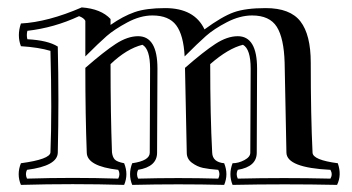

<svg xmlns="http://www.w3.org/2000/svg" viewBox="-20 -486 961 524"><path d="M553.7 -311Q553.7 -169.9 559.1 -69.3Q560.1 -43.5 591.8 -40.5Q604 -10.3 591.8 18.6Q466.8 15.6 340.8 18.6Q329.1 -10.3 340.8 -40.5Q388.7 -47.4 388.7 -69.3L389.6 -298.8Q389.6 -352.1 368.7 -363.8Q325.7 -353 281.7 -311Q281.7 -176.8 285.6 -70.3Q287.1 -57.6 293 -51Q298.8 -44.4 318.8 -40.5Q331.1 -10.3 318.8 18.6Q178.7 14.6 37.1 18.6Q24.9 -10.3 37.1 -40.5Q116.7 -51.3 117.7 -70.3Q122.1 -180.2 117.7 -347.2Q85 -356.9 37.1 -359.9Q25.9 -389.2 37.1 -421.9Q110.8 -425.8 203.1 -465.8Q255.9 -461.9 281.7 -434.1V-418Q315.9 -441.9 347.4 -452.9Q378.9 -463.9 430.7 -463.9Q510.7 -463.9 538.1 -405.8Q585.9 -440.9 617.9 -452.4Q649.9 -463.9 705.1 -463.9Q772 -463.9 800 -427.5Q828.1 -391.1 828.1 -314.9Q828.1 -169.9 833 -69.3Q834 -49.3 901.9 -40.5Q913.1 -8.3 899.9 18.6Q756.8 15.6 614.7 18.6Q603 -10.3 614.7 -40.5Q630.9 -40.5 647 -49.1Q663.1 -57.6 663.1 -69.3L664.1 -298.8Q664.1 -352.1 643.1 -363.8Q603 -354 553.7 -311ZM483.9 -332Q481 -390.1 460.9 -417Q440.9 -443.8 396 -443.8Q362.8 -443.8 327.4 -424.8Q292 -405.8 271 -387.5Q250 -369.1 212.9 -332V-429.2Q209 -437 195.8 -441.9Q127.9 -410.2 54.7 -401.9Q51.8 -390.1 54.7 -378.9Q110.8 -376 137.7 -358.9Q141.1 -212.9 137.7 -69.3Q136.7 -33.2 53.7 -22.5Q47.9 -11.2 53.7 1.5Q178.7 -2.4 302.7 1.5Q309.1 -11.2 302.7 -22.5Q217.8 -32.2 216.8 -69.3Q212.9 -170.9 212.9 -300.8Q263.7 -345.2 295.9 -366.2Q328.1 -387.2 356.9 -387.2Q409.7 -387.2 409.7 -298.8L408.7 -69.3Q408.7 -31.2 356.9 -22.5Q351.1 -11.2 356.9 1.5Q466.8 -1.5 575.7 1.5Q582 -11.2 575.7 -22.5Q549.8 -24.4 533.9 -27.8Q518.1 -31.2 503.9 -41.7Q489.7 -52.2 489.7 -69.3L484.9 -300.8Q535.6 -345.2 567.9 -366.2Q600.1 -387.2 628.9 -387.2Q681.6 -387.2 681.6 -298.8L680.7 -69.3Q680.7 -31.2 628.9 -22.5Q623 -11.2 628.9 1.5Q754.9 -1.5 881.8 1.5Q888.7 -10.3 881.8 -22.5Q762.7 -28.3 761.7 -69.3L756.8 -314.9Q754.9 -381.8 735.4 -412.8Q715.8 -443.8 668 -443.8Q634.8 -443.8 599.4 -425.5Q564 -407.2 542 -387.7Q520 -368.2 483.9 -332Z"/></svg>

Font: Jacques Francois Shadow
Style: Regular
Weight: 400
Designer: Alexei Vanyashin, Nikita Kanarev (i@xarsok.ru)
Foundry: Cyreal (www.cyreal.org)
Version: Version 1.003